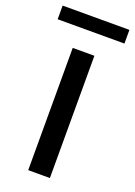

<svg xmlns="http://www.w3.org/2000/svg" viewBox="-176 -819 617 878"><g transform="rotate(20 132.5 -380.5)"><path d="M80 0V-595H185.5V0ZM-29.5 -694.5V-761H295.5V-694.5Z"/></g></svg>

Font: Encode Sans SC Condensed Thin Medium
Style: Regular
Weight: 500
Version: Version 3.002